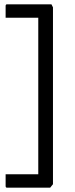

<svg xmlns="http://www.w3.org/2000/svg" viewBox="-20 -689 346 888"><path d="M12 179Q6 179 6 171V117H157V-607H6V-661Q6 -669 12 -669H218L225 -655V163L212 179Z"/></svg>

Font: Kreon Light
Style: Regular
Weight: 300
Designer: Julia Petretta
Foundry: Julia Petretta and Eli Heuer
Version: Version 2.002